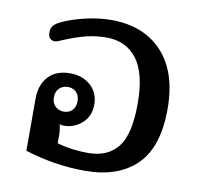

<svg xmlns="http://www.w3.org/2000/svg" viewBox="-68 -634 764 721"><g transform="rotate(10 313.5 -273.5)"><path d="M71 -22V-221Q71 -273 100 -305Q129 -337 183 -337Q230 -337 261 -309.5Q292 -282 292 -237Q292 -192 262 -165.5Q232 -139 193 -139Q184 -139 177 -142Q182 -120 182 -107V-70Q237 -54 300 -54Q375 -54 413.5 -102.5Q452 -151 452 -268Q452 -384 410.5 -438.5Q369 -493 294 -493Q254 -493 218 -484Q182 -475 138 -457Q133 -455 121.5 -450Q110 -445 103 -445Q95 -445 87 -451.5Q79 -458 79 -475Q79 -491 87 -500.5Q95 -510 111 -518Q148 -536 200 -548.5Q252 -561 301 -561Q424 -561 495 -485Q566 -409 566 -268Q566 -122 496 -54Q426 14 300 14Q185 14 71 -22ZM228 -238Q228 -260 215.5 -272.5Q203 -285 184 -285Q164 -285 151 -272.5Q138 -260 138 -238Q138 -216 151 -203.5Q164 -191 184 -191Q203 -191 215.5 -203.5Q228 -216 228 -238Z"/></g></svg>

Font: Maitree Semibold
Style: Regular
Weight: 600
Designer: CadsonDemak Team
Foundry: CadsonDemak
Version: Version 1.000